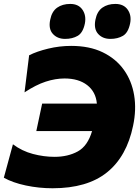

<svg xmlns="http://www.w3.org/2000/svg" viewBox="-21 -968 730 1002"><path d="M253.5 14.5Q182 14.5 113.8 0Q45.5 -14.5 -1 -40.5L46.5 -215Q94 -179.5 151 -164.5Q208 -149.5 263.5 -149.5Q333.5 -149.5 385 -177.8Q436.5 -206 459.5 -284H168.5L199 -427.5H484.5Q479 -489 434 -523.8Q389 -558.5 315.5 -558.5Q268.5 -558.5 217.2 -541.8Q166 -525 107 -486L131 -679.5Q171.5 -700 230.5 -714.2Q289.5 -728.5 350.5 -728.5Q446 -728.5 514.8 -695.2Q583.5 -662 625 -604.2Q666.5 -546.5 679 -471.2Q691.5 -396 673.5 -311.5Q640.5 -151.5 537.5 -68.5Q434.5 14.5 253.5 14.5ZM555 -765Q514.5 -765 491 -791.2Q467.5 -817.5 477 -865Q485.5 -908.5 513.2 -928Q541 -947.5 581 -947.5Q624.5 -947.5 645.5 -917.5Q666.5 -887.5 658 -845.5Q648 -797 620.5 -781Q593 -765 555 -765ZM319 -765Q278.5 -765 254.8 -791.2Q231 -817.5 241 -865Q249.5 -908.5 277.2 -928Q305 -947.5 345.5 -947.5Q388.5 -947.5 409.2 -917.5Q430 -887.5 422 -845.5Q412 -797 384.5 -781Q357 -765 319 -765Z"/></svg>

Font: Commissioner ExtraBold
Style: Italic
Weight: 800
Italic angle: -12°
Designer: Kostas Bartsokas
Foundry: Kostas Bartsokas
Version: Version 1.000; ttfautohint (v1.8.3)